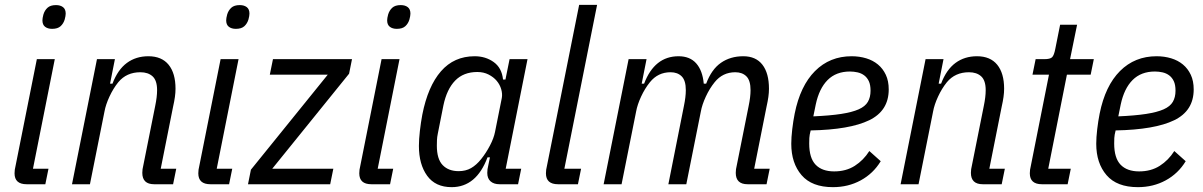

<svg xmlns="http://www.w3.org/2000/svg" viewBox="-20 -760 4964 792"><path d="M195 -641Q177 -641 166 -649.5Q155 -658 155 -676Q155 -685 159 -700Q164 -717 176 -728Q188 -739 211 -739Q229 -739 240 -730.5Q251 -722 251 -704Q251 -695 247 -680Q242 -663 230 -652Q218 -641 195 -641ZM90 0Q40 0 40 -45Q40 -53 41 -60Q42 -67 44 -75L132 -516H206L116 -64H180L167 0Z M277 0 380 -516H454L434 -415H444Q466 -473 503.5 -500.5Q541 -528 592 -528Q647 -528 675.5 -493Q704 -458 704 -394Q704 -378 701.5 -360Q699 -342 694 -320L643 -64H707L694 0H616Q567 0 567 -47Q567 -55 568 -62Q569 -69 571 -77L620 -322Q628 -360 628 -388Q628 -428 609.5 -445Q591 -462 559 -462Q502 -462 468 -421Q447 -395 431.5 -361.5Q416 -328 411 -300L351 0Z M953 -641Q935 -641 924 -649.5Q913 -658 913 -676Q913 -685 917 -700Q922 -717 934 -728Q946 -739 969 -739Q987 -739 998 -730.5Q1009 -722 1009 -704Q1009 -695 1005 -680Q1000 -663 988 -652Q976 -641 953 -641ZM848 0Q798 0 798 -45Q798 -53 799 -60Q800 -67 802 -75L890 -516H964L874 -64H938L925 0Z M1003 0 1015 -60 1332 -452H1093L1106 -516H1432L1420 -456L1103 -64H1355L1342 0Z M1617 -641Q1599 -641 1588 -649.5Q1577 -658 1577 -676Q1577 -685 1581 -700Q1586 -717 1598 -728Q1610 -739 1633 -739Q1651 -739 1662 -730.5Q1673 -722 1673 -704Q1673 -695 1669 -680Q1664 -663 1652 -652Q1640 -641 1617 -641ZM1512 0Q1462 0 1462 -45Q1462 -53 1463 -60Q1464 -67 1466 -75L1554 -516H1628L1538 -64H1602L1589 0Z M2041 0Q2017 0 2003.5 -12Q1990 -24 1990 -47Q1990 -55 1991 -62Q1992 -69 1994 -77L2001 -111H1991Q1945 12 1843 12Q1776 12 1742 -35Q1708 -82 1708 -158Q1708 -185 1712 -220Q1716 -255 1722 -287Q1745 -404 1799 -466Q1853 -528 1938 -528Q1983 -528 2016.5 -504Q2050 -480 2055 -432H2065L2082 -516H2156L2066 -64H2130L2117 0ZM1872 -54Q1901 -54 1923 -66.5Q1945 -79 1965 -104Q1985 -129 2001 -159.5Q2017 -190 2022 -216L2050 -356Q2053 -373 2047.5 -392Q2042 -411 2029 -426.5Q2016 -442 1995.5 -452.5Q1975 -463 1949 -463Q1892 -463 1857.5 -427.5Q1823 -392 1809 -325L1786 -209Q1783 -195 1782.5 -182Q1782 -169 1782 -159Q1782 -104 1806 -79Q1830 -54 1872 -54Z M2282 0Q2232 0 2232 -45Q2232 -53 2233 -60Q2234 -67 2236 -75L2369 -740H2443L2308 -64H2377L2364 0Z M2470 0 2573 -516H2647L2627 -415H2637Q2680 -528 2779 -528Q2826 -528 2852 -498.5Q2878 -469 2883 -415H2893Q2915 -474 2954 -501Q2993 -528 3046 -528Q3098 -528 3125 -493Q3152 -458 3152 -394Q3152 -378 3149.5 -360Q3147 -342 3142 -320L3091 -64H3155L3142 0H3064Q3015 0 3015 -47Q3015 -55 3016 -62Q3017 -69 3019 -77L3068 -322Q3076 -360 3076 -388Q3076 -428 3059 -445Q3042 -462 3013 -462Q2961 -462 2928 -421Q2907 -395 2891.5 -361.5Q2876 -328 2871 -300L2811 0H2737L2801 -322Q2809 -360 2809 -388Q2809 -428 2792 -445Q2775 -462 2746 -462Q2694 -462 2661 -421Q2640 -395 2624.5 -361.5Q2609 -328 2604 -300L2544 0Z M3416 12Q3329 12 3286.5 -37.5Q3244 -87 3244 -167Q3244 -193 3248 -227Q3252 -261 3258 -291Q3281 -406 3342 -467Q3403 -528 3493 -528Q3525 -528 3553 -519.5Q3581 -511 3601.5 -494Q3622 -477 3634 -451.5Q3646 -426 3646 -391Q3646 -303 3565.5 -264Q3485 -225 3324 -222Q3319 -203 3318.5 -190.5Q3318 -178 3318 -168Q3318 -108 3344.5 -80.5Q3371 -53 3421 -53Q3470 -53 3506 -76Q3542 -99 3566 -137L3613 -95Q3582 -44 3530.5 -16Q3479 12 3416 12ZM3486 -465Q3429 -465 3394 -430Q3359 -395 3345 -329L3335 -280Q3404 -283 3449.5 -290Q3495 -297 3522 -309Q3549 -321 3560 -340Q3571 -359 3571 -386Q3571 -410 3564 -425Q3557 -440 3545 -449Q3533 -458 3517.5 -461.5Q3502 -465 3486 -465Z M3695 0 3798 -516H3872L3852 -415H3862Q3884 -473 3921.5 -500.5Q3959 -528 4010 -528Q4065 -528 4093.5 -493Q4122 -458 4122 -394Q4122 -378 4119.5 -360Q4117 -342 4112 -320L4061 -64H4125L4112 0H4034Q3985 0 3985 -47Q3985 -55 3986 -62Q3987 -69 3989 -77L4038 -322Q4046 -360 4046 -388Q4046 -428 4027.5 -445Q4009 -462 3977 -462Q3920 -462 3886 -421Q3865 -395 3849.5 -361.5Q3834 -328 3829 -300L3769 0Z M4278 0Q4228 0 4228 -45Q4228 -53 4229 -60Q4230 -67 4232 -75L4307 -452H4239L4252 -516H4288Q4312 -516 4320 -524Q4328 -532 4333 -558L4353 -658H4423L4394 -516H4492L4479 -452H4381L4304 -64H4397L4384 0Z M4674 12Q4587 12 4544.5 -37.5Q4502 -87 4502 -167Q4502 -193 4506 -227Q4510 -261 4516 -291Q4539 -406 4600 -467Q4661 -528 4751 -528Q4783 -528 4811 -519.5Q4839 -511 4859.5 -494Q4880 -477 4892 -451.5Q4904 -426 4904 -391Q4904 -303 4823.5 -264Q4743 -225 4582 -222Q4577 -203 4576.5 -190.5Q4576 -178 4576 -168Q4576 -108 4602.5 -80.5Q4629 -53 4679 -53Q4728 -53 4764 -76Q4800 -99 4824 -137L4871 -95Q4840 -44 4788.5 -16Q4737 12 4674 12ZM4744 -465Q4687 -465 4652 -430Q4617 -395 4603 -329L4593 -280Q4662 -283 4707.5 -290Q4753 -297 4780 -309Q4807 -321 4818 -340Q4829 -359 4829 -386Q4829 -410 4822 -425Q4815 -440 4803 -449Q4791 -458 4775.5 -461.5Q4760 -465 4744 -465Z"/></svg>

Font: IBM Plex Sans Cond
Style: Italic
Weight: 400
Width: 3
Italic angle: -11°
Designer: Mike Abbink, Paul van der Laan, Pieter van Rosmalen
Foundry: Bold Monday
Version: Version 1.3